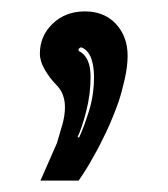

<svg xmlns="http://www.w3.org/2000/svg" viewBox="-20 -147 294 337"><path d="M51 170 80 104Q85 87 89.5 71.5Q94 56 94 41Q94 30 90.5 20Q87 10 78 1Q68 -9 59 -24Q50 -39 50 -53Q50 -84 72.5 -105.5Q95 -127 129 -127Q163 -127 183.5 -105Q204 -83 204 -49Q204 -31 199 -8.5Q194 14 188 32Q178 60 166.5 84.5Q155 109 144 128Q138 139 131.5 149.5Q125 160 118 170ZM116 94H119Q127 77 136 48.5Q145 20 145 -12Q145 -30 140.5 -43.5Q136 -57 125 -63Q121 -65 118.5 -61.5Q116 -58 121 -56Q139 -45 139 -12Q139 18 131.5 47.5Q124 77 116 94Z"/></svg>

Font: Alumni Sans Inline One
Style: Regular
Weight: 400
Designer: Robert E. Leuschke
Foundry: Robert E. Leuschke
Version: Version 1.100; ttfautohint (v1.8.3)